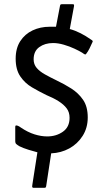

<svg xmlns="http://www.w3.org/2000/svg" viewBox="-20 -765 518 919"><path d="M159 -36Q143 -40 117 -48Q91 -56 73 -65Q63 -71 58 -75.5Q53 -80 53 -88Q53 -106 53 -123Q53 -140 53 -158Q53 -164 57 -164.5Q61 -165 67.5 -162Q74 -159 79 -155Q113 -132 145 -122Q177 -112 206 -112Q249 -112 281 -134.5Q313 -157 313 -201Q313 -228 299 -246.5Q285 -265 260.5 -280.5Q236 -296 202 -310Q167 -327 133 -347Q99 -367 77 -399.5Q55 -432 55 -484Q55 -534 77 -568Q99 -602 136 -619.5Q173 -637 218 -637Q226 -637 233 -637Q240 -637 248 -637L267 -736Q268 -741 269.5 -743Q271 -745 279 -745H325Q333 -745 334 -742.5Q335 -740 334 -734L314 -626Q340 -619 365.5 -606Q391 -593 415 -576Q422 -572 423.5 -569Q425 -566 421 -560Q416 -548 408.5 -533Q401 -518 393 -508Q390 -503 385.5 -505Q381 -507 373 -513Q360 -521 336.5 -532Q313 -543 285.5 -551Q258 -559 234 -559Q195 -559 168 -539.5Q141 -520 141 -481Q141 -457 155.5 -440Q170 -423 195 -409Q220 -395 251 -380Q287 -363 321 -341.5Q355 -320 377.5 -287.5Q400 -255 400 -203Q400 -153 375.5 -114.5Q351 -76 311.5 -54.5Q272 -33 225 -31L201 126Q200 132 197.5 133Q195 134 188 134H140Q137 134 135 131.5Q133 129 135 118Z"/></svg>

Font: Glory Medium
Style: Regular
Weight: 500
Designer: Robert Leuschke
Foundry: Robert Leuschke
Version: Version 1.011